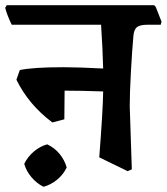

<svg xmlns="http://www.w3.org/2000/svg" viewBox="-43 -603 640 737"><path d="M574 -508H522Q495 -508 483 -499Q471 -490 469 -464Q464 -408 459.5 -327.5Q455 -247 455 -195L463 47L447 54L338 1Q352 -179 353 -252Q269 -255 205 -255L204 -145L158 -133Q67 -201 20 -297L33 -334Q82 -345 202 -345Q256 -345 353 -340Q351 -418 345 -508H2Q-16 -545 -23 -573L-17 -583H549L555 -576L577 -520ZM213 40Q200 67 176.5 86.5Q153 106 124 114Q98 101 78 77.5Q58 54 50 26Q63 -1 86.5 -21Q110 -41 138 -49Q166 -36 185.5 -12.5Q205 11 213 40Z"/></svg>

Font: Sahitya
Style: Bold
Weight: 700
Designer: Juan Pablo del Peral
Foundry: Juan Pablo del Peral (http://www.huertatipografica.com)
Version: Version 1.001;PS 001.000;hotconv 1.0.70;makeotf.lib2.5.58329